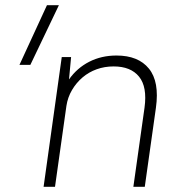

<svg xmlns="http://www.w3.org/2000/svg" viewBox="-20 -720 700 740"><path d="M218 -500H254L246 -414Q277 -458 324 -482Q371 -506 429 -506Q513 -506 554 -455.5Q595 -405 581 -305L538 0H494L537 -305Q548 -385 516 -424.5Q484 -464 418 -464Q383 -464 352.5 -453Q322 -442 298 -421.5Q274 -401 257.5 -373Q241 -345 236 -312L192 0H148ZM161 -700H207L97 -470H55Z"/></svg>

Font: Retni Sans Light
Style: Italic
Weight: 300
Italic angle: -8°
Designer: Vitaly Kuzmin
Foundry: ParaType Ltd.
Version: Version 1.00;June 10, 2019;FontCreator 11.5.0.2425 64-bit; t